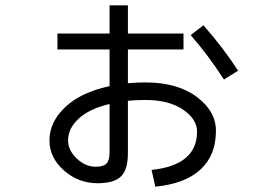

<svg xmlns="http://www.w3.org/2000/svg" viewBox="-20 -655 1040 722"><path d="M196 -529H392V-635H461V-529H670V-469H461V-342Q492 -345 527 -345Q647 -345 719.5 -291Q792 -237 792 -163Q792 -71 734 -17.5Q676 36 564 47L550 -16Q721 -34 721 -160Q721 -207 668 -243Q615 -279 527 -279Q492 -279 461 -276V-80Q461 -17 435 8.5Q409 34 347 34Q275 34 220.5 -14Q166 -62 166 -127Q166 -196 225 -252Q284 -308 392 -331V-469H196ZM697 -523 745 -560Q823 -471 875 -389L822 -356Q762 -449 697 -523ZM392 -264Q316 -246 276 -209Q236 -172 236 -127Q236 -90 268.5 -59Q301 -28 340 -28Q369 -28 380.5 -40Q392 -52 392 -83Z"/></svg>

Font: M PLUS 1p
Style: Regular
Weight: 400
Version: Version 1.062